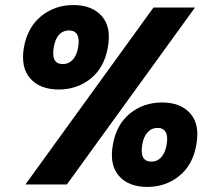

<svg xmlns="http://www.w3.org/2000/svg" viewBox="-20 -734 854 764"><path d="M75.2 -545.9Q89.8 -626 144 -669.9Q198.2 -713.9 272 -713.9Q346.2 -713.9 385 -669.9Q423.8 -626 409.2 -545.9Q395.5 -465.8 341.6 -421.9Q287.6 -377.9 213.9 -377.9Q139.2 -377.9 100.3 -421.9Q61.5 -465.8 75.2 -545.9ZM253.9 -612.8Q231 -612.8 215.3 -596.2Q199.7 -579.6 193.8 -545.9Q182.6 -479 230 -479Q252.9 -479 269 -495.8Q285.2 -512.7 291 -545.9Q302.2 -612.8 253.9 -612.8ZM81.1 0 590.8 -704.1H755.9L246.1 0ZM429.2 -158.2Q442.9 -238.3 496.8 -282.2Q550.8 -326.2 625 -326.2Q699.2 -326.2 737.5 -282.2Q775.9 -238.3 761.2 -158.2Q747.6 -78.1 693.6 -34.2Q639.6 9.8 565.9 9.8Q491.7 9.8 453.1 -34.2Q414.6 -78.1 429.2 -158.2ZM606.9 -225.1Q584 -225.1 567.9 -208.3Q551.8 -191.4 545.9 -158.2Q534.7 -90.8 583 -90.8Q605.5 -90.8 621.3 -107.9Q637.2 -125 643.1 -158.2Q648.9 -191.9 639.2 -208.5Q629.4 -225.1 606.9 -225.1Z"/></svg>

Font: Poppins
Style: Bold Italic
Weight: 700
Italic angle: -10°
Designer: Ninad Kale (Devanagari), Jonny Pinhorn (Latin)
Foundry: Indian Type Foundry
Version: Version 3.200;PS 1.000;hotconv 16.6.54;makeotf.lib2.5.65590